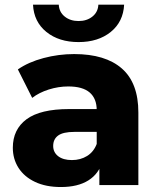

<svg xmlns="http://www.w3.org/2000/svg" viewBox="-20 -775 663 804"><path d="M396.1 -102.8 385 -127V-313.7Q385 -362.2 355.6 -387.6Q326.1 -413 265.9 -413Q224.9 -413 184.2 -400.2Q143.6 -387.3 114.8 -365.1L54.8 -484.3Q99.1 -515.1 162.1 -531.8Q225 -548.6 290.6 -548.6Q421.2 -548.6 490.3 -488.1Q559.4 -427.6 559.4 -303.8V0H396.1ZM33.7 -156.4Q33.7 -233 91.2 -275.7Q148.8 -318.3 269.4 -318.3H404.3V-222.7H291.7Q244.2 -222.7 223.4 -207.4Q202.7 -192.1 202.7 -163.8Q202.7 -137.2 223.6 -120.9Q244.6 -104.7 281.1 -104.7Q317.1 -104.7 344.8 -121.9Q372.4 -139.1 385 -172.2L410 -101.2Q394.3 -47.3 350.1 -19.6Q305.9 8.2 234.9 8.2Q172.1 8.2 126.8 -13.2Q81.6 -34.6 57.6 -71.9Q33.7 -109.3 33.7 -156.4ZM118.2 -755.4H226.1Q227.7 -724.3 251.1 -705.6Q274.4 -686.9 309 -686.9Q343.6 -686.9 366.9 -705.6Q390.3 -724.3 391.9 -755.4H499.8Q496.2 -683.7 443.7 -641.2Q391.1 -598.8 309 -598.8Q226.9 -598.8 174.3 -641.2Q121.8 -683.7 118.2 -755.4Z"/></svg>

Font: iiserrat Thin
Style: Regular
Weight: 100
Designer: Akira Ohta
Foundry: Akira Ohta
Version: Version 1.200;Glyphs 3.3.1 (3343)